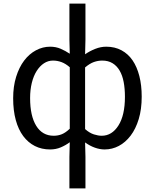

<svg xmlns="http://www.w3.org/2000/svg" viewBox="-20 -816 860 1065"><path d="M365 54 367 -27Q344 -10 317 1.5Q290 13 258 13Q211 13 173.5 -6Q136 -25 109 -61Q82 -97 67.5 -150Q53 -203 53 -271Q53 -337 69.5 -390Q86 -443 114 -480Q142 -517 179.5 -537Q217 -557 258 -557Q290 -557 316.5 -545.5Q343 -534 367 -518L365 -597V-796H454V-597L452 -515Q478 -533 508.5 -545Q539 -557 569 -557Q617 -557 654 -537Q691 -517 715.5 -481Q740 -445 753 -394Q766 -343 766 -280Q766 -210 749.5 -155.5Q733 -101 704.5 -63.5Q676 -26 639 -6.5Q602 13 560 13Q534 13 506 3Q478 -7 452 -26L454 54V229H365ZM278 -63Q302 -63 323 -71.5Q344 -80 367 -102V-443Q344 -463 321 -471.5Q298 -480 274 -480Q247 -480 224 -465Q201 -450 183.5 -422.5Q166 -395 156.5 -356.5Q147 -318 147 -272Q147 -173 181 -118Q215 -63 278 -63ZM544 -63Q601 -63 637 -120Q673 -177 673 -279Q673 -324 666 -361Q659 -398 643.5 -424.5Q628 -451 604 -465.5Q580 -480 547 -480Q524 -480 501 -472Q478 -464 452 -442V-100Q477 -78 501 -70.5Q525 -63 544 -63Z"/></svg>

Font: SpoqaHanSans-Regular
Style: Regular
Weight: 400
Designer: [Spoqa Han Sans] Dong-huui Kim \uAE40 \uB3D9 \uD718  Younghwa Kang \uAC15 \uC601 \uD654  [Noto Sans] Ryoko NISHIZUKA \u8
Foundry: Spoqa (http://www.spoqa-han-sans.com)
Version: Version 2.000